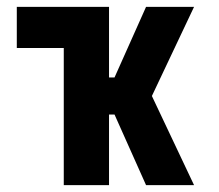

<svg xmlns="http://www.w3.org/2000/svg" viewBox="-20 -540 640 560"><path d="M406 0 314 -206H298V0H166V-400H29V-520H298V-314H314L406 -520H546L423 -260L546 0Z"/></svg>

Font: Iosevka Aile Heavy
Style: Regular
Weight: 900
Designer: Belleve Invis
Foundry: Belleve Invis
Version: Version 31.1.0; ttfautohint (v1.8.4)